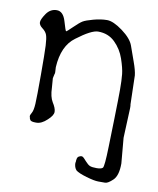

<svg xmlns="http://www.w3.org/2000/svg" viewBox="-74 -496 613 743"><g transform="rotate(10 232.5 -124.5)"><path d="M389.6 188.5H362.3Q346.7 188.5 314.9 179.2Q283.2 169.9 272.5 161.1Q262.7 150.4 262.7 131.8Q262.7 131.8 263.7 130.9Q263.7 111.3 270.5 107.4Q277.3 103.5 281.2 103.5Q285.2 103.5 288.1 105.5Q291 107.4 301.8 119.6Q312.5 131.8 320.8 135.3Q329.1 138.7 347.2 138.7Q365.2 138.7 371.1 132.8Q377 127 378.9 49.3Q380.9 -28.3 381.8 -61Q382.8 -93.8 382.8 -108.9Q382.8 -124 383.3 -130.4Q383.8 -136.7 383.8 -175.3Q383.8 -213.9 381.3 -236.8Q378.9 -259.8 366.7 -295.4Q354.5 -331.1 328.1 -356.9Q301.8 -382.8 261.7 -382.8Q235.4 -382.8 178.7 -339.8Q128.9 -303.7 124 -218.8Q125 -207 125 -200.2Q125 -198.2 125 -196.3Q125 -193.4 124 -192.4Q120.1 -176.8 120.1 -174.8Q121.1 -168.9 123 -136.7Q124 -102.5 135.7 -83Q149.4 -61.5 149.4 -47.9Q149.4 -47.9 149.4 -46.9Q149.4 -33.2 128.9 -14.6Q107.4 5.9 86.9 5.9Q86.9 5.9 84 5.9Q66.4 5.9 62.5 0Q58.6 -5.9 58.6 -11.7Q58.6 -11.7 57.6 -13.7Q57.6 -19.5 63.5 -29.3Q69.3 -39.1 70.8 -65.4Q72.3 -91.8 72.3 -178.7Q72.3 -265.6 70.8 -294.4Q69.3 -323.2 64.9 -335.4Q60.5 -347.7 46.9 -357.9Q33.2 -368.2 33.2 -379.4Q33.2 -390.6 48.8 -413.6Q64.5 -436.5 89.8 -436.5Q115.2 -436.5 126 -399.4Q136.7 -362.3 139.2 -362.3Q141.6 -362.3 162.6 -382.8Q183.6 -403.3 194.8 -410.2Q206.1 -417 234.9 -424.8Q263.7 -432.6 288.1 -432.6Q312.5 -432.6 349.6 -405.3Q386.7 -377.9 396 -351.1Q405.3 -324.2 417 -292Q428.7 -259.8 430.7 -240.2L433.6 -127Q434.6 -123 434.6 -117.2Q434.6 -114.3 434.6 -111.3L429.7 4.9L438.5 104.5Q438.5 152.3 419.4 170.4Q400.4 188.5 389.6 188.5Z"/></g></svg>

Font: Drukaatie burti
Style: Light
Weight: 300
Version: Version 0.14